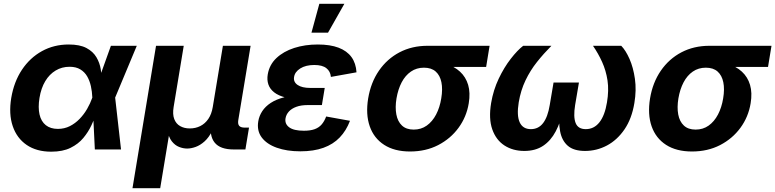

<svg xmlns="http://www.w3.org/2000/svg" viewBox="-20 -787 4082 1011"><path d="M249.7 11.7Q172.6 11.7 120.6 -23.7Q68.6 -59.2 47 -122.9Q25.3 -186.6 39.2 -271.3Q53.6 -356.8 95.7 -419.9Q137.8 -483 201.1 -517.9Q264.3 -552.7 341.7 -552.7Q400.4 -552.7 435.3 -534.1Q470.2 -515.4 487.6 -485.8Q505 -456.3 510.4 -422.9Q515.9 -389.6 516.1 -360.5H563.7L586.2 -274.4L617.3 0H479.4L466.1 -274.4Q464.9 -304.5 458.6 -333.2Q452.3 -361.8 439 -384.9Q425.6 -407.9 403 -421.6Q380.4 -435.4 346.4 -435.4Q305.7 -435.4 273 -415.7Q240.2 -396.1 218.3 -359.6Q196.3 -323 187.9 -271.4Q179.8 -220.7 188.2 -184.1Q196.6 -147.5 221.2 -127.9Q245.8 -108.3 284.8 -108.3Q319.1 -108.3 347.7 -122.8Q376.3 -137.3 399.1 -160.9Q422 -184.6 438.7 -213.5Q455.4 -242.5 465.6 -271.5L564 -545.9H700.3L585.7 -271.5L535.7 -191H488.2Q477.4 -161.9 461.3 -127.1Q445.1 -92.2 418.8 -60.5Q392.5 -28.8 351.5 -8.6Q310.6 11.7 249.7 11.7Z M677.6 204.1 801.6 -545.9H947.5L894.2 -223.3Q888 -185.2 897.5 -160.2Q907 -135.2 928.6 -123Q950.1 -110.7 979.4 -110.7Q1009.8 -110.7 1034.8 -123.3Q1059.9 -135.9 1077 -160.9Q1094.1 -185.9 1100.3 -223.3L1153.7 -545.9H1299.6L1234.7 -154.4Q1231.4 -133.9 1239.5 -124.4Q1247.5 -115 1269.4 -115H1291.2L1272.2 0H1210.3Q1139.7 0 1110.5 -35.9Q1081.3 -71.8 1092.6 -139.7L1100.9 -189H1124.9Q1116.1 -134.6 1098 -98.7Q1079.9 -62.9 1057.1 -42.5Q1034.2 -22 1010.3 -13.4Q986.3 -4.8 965.7 -4.8Q944.2 -4.8 922.8 -13.4Q901.3 -22 885 -42.6Q868.6 -63.1 862.3 -98.8Q855.9 -134.6 864.7 -189H888.7L823.5 204.1Z M1561.3 9.8Q1490.5 9.8 1437.5 -9.1Q1384.6 -27.9 1358.1 -63.3Q1331.7 -98.7 1340 -148.5Q1344.7 -176.8 1361 -201.7Q1377.2 -226.5 1405.9 -245.3Q1434.6 -264.1 1477 -274.9Q1519.3 -285.8 1576.2 -285.8H1683.5L1675 -233.7H1599Q1565.5 -233.7 1540.8 -224.7Q1516.2 -215.8 1501.6 -200.2Q1487.1 -184.5 1483.5 -164.3Q1478.5 -134.7 1502.7 -116.7Q1526.8 -98.6 1580 -98.6Q1614.5 -98.6 1637.1 -106.9Q1659.7 -115.2 1673.9 -131.9Q1688.2 -148.6 1697.5 -173.6L1822.9 -150.9Q1803.3 -99 1768.8 -63.1Q1734.3 -27.1 1683 -8.7Q1631.8 9.8 1561.3 9.8ZM1572.8 -264.4Q1519.9 -264.4 1482.9 -273.9Q1445.8 -283.3 1423.5 -300.9Q1401.2 -318.5 1393.1 -342.5Q1385 -366.5 1389.9 -395.4Q1398.5 -446.2 1435.5 -481.2Q1472.6 -516.2 1529.2 -534.5Q1585.8 -552.7 1653.4 -552.7Q1718.5 -552.7 1762.8 -535.9Q1807.1 -519 1830.8 -486.4Q1854.4 -453.8 1857.2 -406.2L1722.4 -382Q1719.9 -411.3 1698.5 -428Q1677.2 -444.8 1635.2 -444.8Q1589.7 -444.8 1560.9 -426.5Q1532.2 -408.2 1528.4 -381Q1524.3 -355.2 1547.2 -339.6Q1570.1 -324 1613.9 -324H1689.9L1680.1 -264.4ZM1620.1 -615.1 1661.5 -767.1H1793.4L1707.3 -615.1Z M2139.4 10.7Q2057.1 10.7 2003 -24.2Q1948.8 -59.1 1926.9 -121.9Q1904.9 -184.8 1918.6 -268.7Q1932.5 -352.5 1975.3 -414.7Q2018.1 -477 2083.7 -511.5Q2149.3 -545.9 2231.5 -545.9H2558L2539.8 -434.5H2301.6L2212.4 -430.6Q2173.3 -430.6 2143.7 -410.1Q2114 -389.6 2095 -353.4Q2076 -317.1 2067.8 -269Q2060 -221.5 2067 -184.4Q2073.9 -147.2 2096.6 -125.9Q2119.3 -104.6 2158.4 -104.6Q2197.5 -104.6 2227.1 -125.7Q2256.8 -146.8 2276.3 -183.9Q2295.8 -221.1 2303.5 -269Q2311.7 -317.6 2304.3 -353.8Q2297 -390.1 2274.1 -410.4Q2251.3 -430.6 2212.4 -430.6L2218.5 -466.1Q2277.9 -466.1 2324.6 -452Q2371.4 -438 2402.1 -409.8Q2432.7 -381.7 2445.1 -340.1Q2457.4 -298.5 2448.2 -242.9Q2436.5 -171.6 2394.5 -114.1Q2352.5 -56.6 2287.1 -22.9Q2221.8 10.7 2139.4 10.7Z M2740.8 7.8Q2680.8 7.8 2636.4 -20.9Q2591.9 -49.7 2572.1 -106Q2552.4 -162.3 2566.1 -244.7Q2577.7 -313.3 2606.1 -372.9Q2634.5 -432.5 2669.4 -477.3Q2704.2 -522.2 2734.9 -545.9H2883.6Q2843 -505.1 2807.6 -460.6Q2772.1 -416 2747.1 -363.8Q2722 -311.5 2711.4 -248.1Q2700.1 -178.5 2716.6 -142.7Q2733.2 -107 2775.4 -107Q2815.5 -107 2840 -139.2Q2864.5 -171.4 2874.7 -233.9L2894.8 -352.5H3028.5L3008.4 -233.9Q2998.2 -171.4 3011.1 -139.2Q3023.9 -107 3064.4 -107Q3108 -107 3136.4 -143Q3164.8 -179 3176.1 -247.8Q3186.8 -311.3 3178.9 -363.6Q3170.9 -415.8 3150.5 -460.7Q3130.2 -505.6 3102.4 -545.9H3251.2Q3274.9 -521.7 3294.8 -476.7Q3314.7 -431.6 3323.2 -372.1Q3331.8 -312.6 3320.4 -244.7Q3306.9 -162.3 3268.5 -106Q3230.1 -49.7 3176 -20.9Q3121.9 7.8 3060.7 7.8Q3001 7.8 2969.7 -19.5Q2938.4 -46.9 2929.3 -95.7Q2920.2 -144.6 2926.5 -208.9H2946.6Q2931.8 -143.9 2906.1 -95.1Q2880.3 -46.2 2839.9 -19.2Q2799.4 7.8 2740.8 7.8Z M3623.8 10.7Q3541.5 10.7 3487.3 -24.2Q3433.2 -59.1 3411.2 -121.9Q3389.3 -184.8 3402.9 -268.7Q3416.8 -352.5 3459.7 -414.7Q3502.5 -477 3568.1 -511.5Q3633.7 -545.9 3715.8 -545.9H4042.4L4024.1 -434.5H3785.9L3696.8 -430.6Q3657.7 -430.6 3628 -410.1Q3598.4 -389.6 3579.4 -353.4Q3560.4 -317.1 3552.2 -269Q3544.4 -221.5 3551.3 -184.4Q3558.2 -147.2 3581 -125.9Q3603.7 -104.6 3642.8 -104.6Q3681.9 -104.6 3711.5 -125.7Q3741.1 -146.8 3760.6 -183.9Q3780.1 -221.1 3787.9 -269Q3796.1 -317.6 3788.7 -353.8Q3781.3 -390.1 3758.5 -410.4Q3735.7 -430.6 3696.8 -430.6L3702.8 -466.1Q3762.2 -466.1 3809 -452Q3855.7 -438 3886.4 -409.8Q3917.1 -381.7 3929.4 -340.1Q3941.8 -298.5 3932.5 -242.9Q3920.9 -171.6 3878.9 -114.1Q3836.8 -56.6 3771.5 -22.9Q3706.2 10.7 3623.8 10.7Z"/></svg>

Font: Adwaita Sans
Style: Italic
Weight: 400
Italic angle: -9.39999°
Designer: Rasmus Andersson
Foundry: rsms
Version: Version 4.001;git-9221beed3